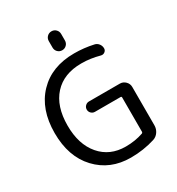

<svg xmlns="http://www.w3.org/2000/svg" viewBox="-218 -1094 1124 1219"><g transform="rotate(-30 344.0 -484.5)"><path d="M299.8 -865.2V-912.1Q299.8 -931.6 313 -944.8Q326.2 -958 345.2 -958Q364.3 -958 377.4 -944.8Q390.6 -931.6 390.6 -912.1V-865.2Q390.6 -845.7 377.4 -832.5Q364.3 -819.3 345.2 -819.3Q326.2 -819.3 313 -832.5Q299.8 -845.7 299.8 -865.2ZM329.1 -453.1H555.7Q579.1 -453.1 596.2 -436Q613.3 -418.9 613.3 -395.5V-114.3Q613.3 -87.9 598.6 -66.4Q584 -44.9 559.6 -37.1Q474.6 -10.7 382.8 -10.7Q231.4 -10.7 135.7 -112.8Q40 -214.8 40 -387.7Q40 -561.5 137.2 -663.1Q234.4 -764.6 399.4 -764.6Q471.7 -764.6 541 -749Q558.6 -745.1 569.8 -730.5Q581.1 -715.8 581.1 -697.3Q581.1 -682.6 568.8 -673.3Q556.6 -664.1 541 -668Q472.7 -686.5 411.1 -686.5Q409.2 -686.5 406.2 -686.5Q278.3 -686.5 206.5 -607.9Q134.8 -529.3 134.8 -387.7Q134.8 -250 204.1 -168.9Q273.4 -87.9 389.6 -87.9Q458 -87.9 517.6 -108.4Q524.4 -111.3 524.4 -119.1V-369.1Q524.4 -377 517.6 -377H329.1Q313.5 -377 302.2 -388.2Q291 -399.4 291 -415Q291 -430.7 302.2 -441.9Q313.5 -453.1 329.1 -453.1Z"/></g></svg>

Font: Gen Jyuu Gothic Regular
Style: Regular
Weight: 400
Designer: [Source Han Sans]
Ryoko NISHIZUKA  (kana & ideographs); Paul D. Hunt (Latin, Greek & Cyrillic); Wenlong ZHANG  (bopomofo
Version: Version 1.002.20150607